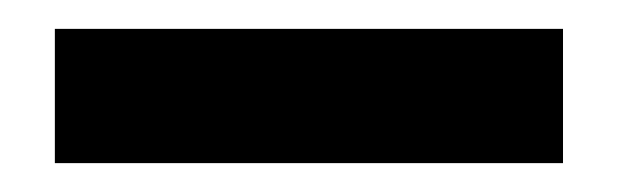

<svg xmlns="http://www.w3.org/2000/svg" viewBox="-20 -737 435 133"><path d="M370 -717H18V-624H370Z"/></svg>

Font: United Sans
Style: Bold
Weight: 700
Designer: Pablo Impallari, Rodrigo Fuenzalida (Modified by Dan O. Williams)
Version: Version 1.000;PS 001.000;hotconv 1.0.88;makeotf.lib2.5.64775